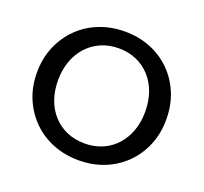

<svg xmlns="http://www.w3.org/2000/svg" viewBox="-123 -843 1060 1000"><g transform="rotate(20 407.0 -343.5)"><path d="M408 13Q331 13 265.5 -13Q200 -39 151.5 -87Q103 -135 75.5 -200Q48 -265 48 -343Q48 -421 75.5 -486.5Q103 -552 151.5 -600Q200 -648 265.5 -674Q331 -700 408 -700Q484 -700 549 -674Q614 -648 662.5 -600Q711 -552 738 -486.5Q765 -421 765 -343Q765 -265 738 -200Q711 -135 662.5 -87Q614 -39 549 -13Q484 13 408 13ZM408 -80Q461 -80 505.5 -99.5Q550 -119 582 -154.5Q614 -190 631 -238Q648 -286 648 -343Q648 -401 631 -449Q614 -497 582 -532.5Q550 -568 505.5 -587.5Q461 -607 408 -607Q353 -607 308.5 -587.5Q264 -568 231.5 -532Q199 -496 182 -448Q165 -400 165 -343Q165 -285 182 -237Q199 -189 231.5 -153.5Q264 -118 308.5 -99Q353 -80 408 -80Z"/></g></svg>

Font: BioRhyme Medium
Style: Regular
Weight: 500
Designer: Aoife Mooney
Foundry: Aoife Mooney Type
Version: Version 1.600;gftools[0.9.33]